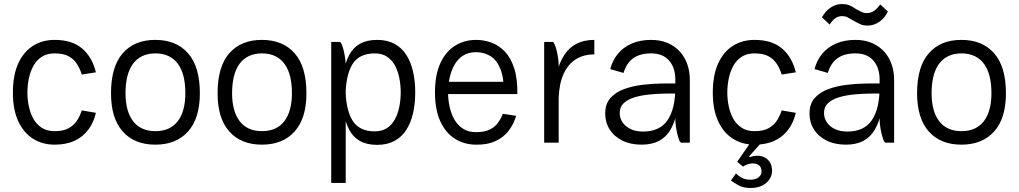

<svg xmlns="http://www.w3.org/2000/svg" viewBox="-20 -708 5057 953"><path d="M251 10Q191 10 144.5 -19Q98 -48 71 -105.5Q44 -163 44 -248Q44 -336 71 -394Q98 -452 144.5 -481Q191 -510 251 -510Q338 -510 388 -467Q438 -424 456 -349L386 -338Q377 -367 362 -390.5Q347 -414 321 -428.5Q295 -443 251 -443Q213 -443 187 -426Q161 -409 145.5 -380.5Q130 -352 123 -317.5Q116 -283 116 -248Q116 -215 123 -181Q130 -147 145.5 -119Q161 -91 187 -74Q213 -57 251 -57Q296 -57 322.5 -72.5Q349 -88 363.5 -111.5Q378 -135 386 -160L456 -148Q445 -100 418.5 -64.5Q392 -29 350.5 -9.5Q309 10 251 10Z M531 -245Q531 -377 589 -443.5Q647 -510 751 -510Q855 -510 913.5 -443.5Q972 -377 972 -245Q972 -121 913.5 -55.5Q855 10 751 10Q647 10 589 -55.5Q531 -121 531 -245ZM751 -57Q789 -57 817 -70Q845 -83 863.5 -108Q882 -133 891 -167.5Q900 -202 900 -245Q900 -292 891 -328.5Q882 -365 863.5 -390.5Q845 -416 817 -429.5Q789 -443 751 -443Q714 -443 686 -429.5Q658 -416 639.5 -390.5Q621 -365 612 -328.5Q603 -292 603 -245Q603 -202 612 -167.5Q621 -133 639.5 -108Q658 -83 686 -70Q714 -57 751 -57Z M1060 -245Q1060 -377 1118 -443.5Q1176 -510 1280 -510Q1384 -510 1442.5 -443.5Q1501 -377 1501 -245Q1501 -121 1442.5 -55.5Q1384 10 1280 10Q1176 10 1118 -55.5Q1060 -121 1060 -245ZM1280 -57Q1318 -57 1346 -70Q1374 -83 1392.5 -108Q1411 -133 1420 -167.5Q1429 -202 1429 -245Q1429 -292 1420 -328.5Q1411 -365 1392.5 -390.5Q1374 -416 1346 -429.5Q1318 -443 1280 -443Q1243 -443 1215 -429.5Q1187 -416 1168.5 -390.5Q1150 -365 1141 -328.5Q1132 -292 1132 -245Q1132 -202 1141 -167.5Q1150 -133 1168.5 -108Q1187 -83 1215 -70Q1243 -57 1280 -57Z M1624 0H1696V200H1624ZM1969 -250H2041Q2041 -193 2030 -145.5Q2019 -98 1996.5 -63Q1974 -28 1938 -8.5Q1902 11 1852 11Q1801 11 1767 -8Q1733 -27 1713.5 -63.5Q1694 -100 1685.5 -153.5Q1677 -207 1677 -275Q1677 -275 1686 -275Q1695 -275 1695 -275Q1695 -169 1728 -112.5Q1761 -56 1840 -56Q1876 -56 1900.5 -72Q1925 -88 1940 -115.5Q1955 -143 1962 -178Q1969 -213 1969 -250ZM1969 -249Q1969 -286 1962 -321Q1955 -356 1940 -383.5Q1925 -411 1900.5 -427Q1876 -443 1840 -443Q1761 -443 1728 -387Q1695 -331 1695 -224Q1695 -224 1686 -224Q1677 -224 1677 -224Q1677 -292 1685.5 -345.5Q1694 -399 1713.5 -435.5Q1733 -472 1767 -491Q1801 -510 1852 -510Q1902 -510 1938 -490.5Q1974 -471 1996.5 -436Q2019 -401 2030 -353.5Q2041 -306 2041 -249ZM1624 0V-500H1666Q1671 -500 1676.5 -487Q1682 -474 1686.5 -455Q1691 -436 1693.5 -416.5Q1696 -397 1696 -385V0Z M2476 -143 2542 -133Q2529 -90 2503.5 -57.5Q2478 -25 2438 -7Q2398 11 2343 10Q2285 10 2238.5 -19Q2192 -48 2165.5 -106Q2139 -164 2139 -249Q2139 -336 2165.5 -394Q2192 -452 2238.5 -481Q2285 -510 2343 -510Q2382 -510 2419 -496.5Q2456 -483 2485.5 -452.5Q2515 -422 2532 -370Q2549 -318 2548 -241H2481Q2482 -320 2464 -365Q2446 -410 2414.5 -429.5Q2383 -449 2343 -449Q2304 -449 2277.5 -431.5Q2251 -414 2235 -385Q2219 -356 2211.5 -320.5Q2204 -285 2204 -249Q2204 -214 2211.5 -179Q2219 -144 2235 -115.5Q2251 -87 2277.5 -69.5Q2304 -52 2343 -52Q2385 -52 2411 -65Q2437 -78 2452 -99Q2467 -120 2476 -143ZM2157 -302H2515V-241H2157Z M2930 -438Q2877 -438 2838.5 -414Q2800 -390 2778 -342.5Q2756 -295 2753 -224Q2753 -224 2747 -224Q2741 -224 2735 -224Q2729 -224 2729 -224Q2731 -292 2744 -345.5Q2757 -399 2781 -435.5Q2805 -472 2842 -491Q2879 -510 2930 -510Q2930 -510 2930 -502.5Q2930 -495 2930 -484.5Q2930 -474 2930 -463.5Q2930 -453 2930 -445.5Q2930 -438 2930 -438ZM2681 0V-500H2723Q2728 -500 2733.5 -487Q2739 -474 2743.5 -455Q2748 -436 2750.5 -416.5Q2753 -397 2753 -385V0Z M3075 -346 3009 -365Q3020 -408 3046.5 -440.5Q3073 -473 3115 -491.5Q3157 -510 3212 -510Q3258 -510 3294 -494.5Q3330 -479 3354.5 -452Q3379 -425 3391.5 -389Q3404 -353 3404 -311L3332 -313Q3332 -372 3301 -407.5Q3270 -443 3212 -443Q3156 -443 3122.5 -418.5Q3089 -394 3075 -346ZM3362 0Q3356 0 3351 -13Q3346 -26 3341.5 -45Q3337 -64 3334.5 -83.5Q3332 -103 3332 -115V-323L3404 -311V0ZM3355 -244Q3323 -244 3283 -243.5Q3243 -243 3203 -239Q3163 -235 3130 -225Q3097 -215 3076.5 -196.5Q3056 -178 3056 -147Q3056 -122 3070 -101Q3084 -80 3110 -67.5Q3136 -55 3172 -55Q3255 -55 3293.5 -111.5Q3332 -168 3332 -275H3350Q3350 -208 3340 -155Q3330 -102 3308.5 -65Q3287 -28 3251.5 -9Q3216 10 3165 10Q3110 10 3069.5 -10Q3029 -30 3006.5 -65Q2984 -100 2984 -145Q2984 -192 3009.5 -221Q3035 -250 3077 -265.5Q3119 -281 3168.5 -287Q3218 -293 3266.5 -293.5Q3315 -294 3353 -294Z M3633 153Q3642 163 3660.5 173.5Q3679 184 3704 184Q3731 184 3745.5 172Q3760 160 3760 144Q3760 123 3748 113Q3736 103 3717 103Q3703 103 3689.5 108Q3676 113 3668 119L3639 95L3707 -3H3762L3698 68L3701 72Q3709 69 3718.5 67Q3728 65 3741 65Q3759 65 3775.5 73.5Q3792 82 3802 98.5Q3812 115 3812 141Q3812 162 3799.5 181.5Q3787 201 3763.5 213Q3740 225 3705 225Q3670 225 3647 212.5Q3624 200 3608 188ZM3725 10Q3665 10 3618.5 -19Q3572 -48 3545 -105.5Q3518 -163 3518 -248Q3518 -336 3545 -394Q3572 -452 3618.5 -481Q3665 -510 3725 -510Q3812 -510 3862 -467Q3912 -424 3930 -349L3860 -338Q3851 -367 3836 -390.5Q3821 -414 3795 -428.5Q3769 -443 3725 -443Q3687 -443 3661 -426Q3635 -409 3619.5 -380.5Q3604 -352 3597 -317.5Q3590 -283 3590 -248Q3590 -215 3597 -181Q3604 -147 3619.5 -119Q3635 -91 3661 -74Q3687 -57 3725 -57Q3770 -57 3796.5 -72.5Q3823 -88 3837.5 -111.5Q3852 -135 3860 -160L3930 -148Q3919 -100 3892.5 -64.5Q3866 -29 3824.5 -9.5Q3783 10 3725 10Z M4098 -586 4060 -622Q4075 -651 4101.5 -669.5Q4128 -688 4159 -688Q4179 -688 4194 -682.5Q4209 -677 4229 -663Q4247 -653 4258 -648Q4269 -643 4282 -643Q4302 -643 4317.5 -653.5Q4333 -664 4349 -686L4387 -651Q4372 -619 4345 -600Q4318 -581 4286 -581Q4266 -581 4251 -587.5Q4236 -594 4215 -606Q4197 -617 4186 -622.5Q4175 -628 4161 -628Q4142 -628 4127.5 -618.5Q4113 -609 4098 -586ZM4089 -346 4023 -365Q4034 -408 4060.5 -440.5Q4087 -473 4129 -491.5Q4171 -510 4226 -510Q4272 -510 4308 -494.5Q4344 -479 4368.5 -452Q4393 -425 4405.5 -389Q4418 -353 4418 -311L4346 -313Q4346 -372 4315 -407.5Q4284 -443 4226 -443Q4170 -443 4136.5 -418.5Q4103 -394 4089 -346ZM4376 0Q4370 0 4365 -13Q4360 -26 4355.5 -45Q4351 -64 4348.5 -83.5Q4346 -103 4346 -115V-323L4418 -311V0ZM4369 -244Q4337 -244 4297 -243.5Q4257 -243 4217 -239Q4177 -235 4144 -225Q4111 -215 4090.5 -196.5Q4070 -178 4070 -147Q4070 -122 4084 -101Q4098 -80 4124 -67.5Q4150 -55 4186 -55Q4269 -55 4307.5 -111.5Q4346 -168 4346 -275H4364Q4364 -208 4354 -155Q4344 -102 4322.5 -65Q4301 -28 4265.5 -9Q4230 10 4179 10Q4124 10 4083.5 -10Q4043 -30 4020.5 -65Q3998 -100 3998 -145Q3998 -192 4023.5 -221Q4049 -250 4091 -265.5Q4133 -281 4182.5 -287Q4232 -293 4280.5 -293.5Q4329 -294 4367 -294Z M4532 -245Q4532 -377 4590 -443.5Q4648 -510 4752 -510Q4856 -510 4914.5 -443.5Q4973 -377 4973 -245Q4973 -121 4914.5 -55.5Q4856 10 4752 10Q4648 10 4590 -55.5Q4532 -121 4532 -245ZM4752 -57Q4790 -57 4818 -70Q4846 -83 4864.5 -108Q4883 -133 4892 -167.5Q4901 -202 4901 -245Q4901 -292 4892 -328.5Q4883 -365 4864.5 -390.5Q4846 -416 4818 -429.5Q4790 -443 4752 -443Q4715 -443 4687 -429.5Q4659 -416 4640.5 -390.5Q4622 -365 4613 -328.5Q4604 -292 4604 -245Q4604 -202 4613 -167.5Q4622 -133 4640.5 -108Q4659 -83 4687 -70Q4715 -57 4752 -57Z"/></svg>

Font: Haskoy
Style: Regular
Weight: 400
Designer: Ertekin Erdin
Foundry: Ertekin Erdin
Version: Version 1.500